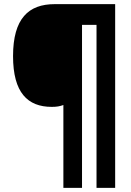

<svg xmlns="http://www.w3.org/2000/svg" viewBox="-20 -780 634 927"><path d="M536 127V-760H244C118 -760 43 -691 43 -509C43 -333 113 -264 230 -264C255 -264 269 -267 286 -273V127H376V-660H446V127Z"/></svg>

Font: Noto Sans Sinhala SemiCondensed Black
Style: Regular
Weight: 900
Width: 4
Designer: Jelle Bosma - Monotype Design Team
Foundry: Monotype Imaging Inc.
Version: Version 2.006